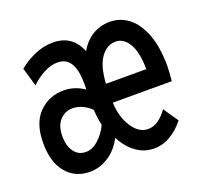

<svg xmlns="http://www.w3.org/2000/svg" viewBox="-99 -638 813 765"><g transform="rotate(-20 308.0 -255.5)"><path d="M23 -159Q23 -243 65.5 -286Q108 -329 171 -329Q217 -329 258 -301V-327Q258 -383 240.5 -412.5Q223 -442 185 -442Q158 -442 128 -426.5Q98 -411 73 -386L50 -465Q80 -490 118 -506.5Q156 -523 196 -523Q278 -523 309 -445Q331 -484 364 -503.5Q397 -523 437 -523Q481 -523 516.5 -495.5Q552 -468 572.5 -413Q593 -358 593 -279Q593 -260 589 -216H339Q341 -155 369 -112Q397 -69 436 -69Q480 -69 518 -123L561 -60Q536 -28 503 -8Q470 12 432 12Q390 12 356 -13Q322 -38 300 -81Q275 -34 237.5 -11Q200 12 160 12Q99 12 61 -32.5Q23 -77 23 -159ZM510 -296Q509 -370 487 -405.5Q465 -441 432 -441Q394 -441 368.5 -404.5Q343 -368 339 -296ZM267 -148Q260 -177 258 -215Q242 -231 221.5 -240.5Q201 -250 180 -250Q148 -250 126 -226.5Q104 -203 104 -158Q104 -118 122 -93Q140 -68 172 -68Q200 -68 226 -92Q252 -116 267 -148Z"/></g></svg>

Font: Overpass Mono Light
Style: Bold
Weight: 600
Monospace: yes
Designer: Delve Withrington, Dave Bailey
Foundry: Delve Fonts
Version: Version 1.000;DELV;Overpass